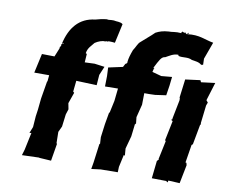

<svg xmlns="http://www.w3.org/2000/svg" viewBox="-83 -868 1159 978"><g transform="rotate(10 497.0 -378.5)"><path d="M404 -645C409 -645 407 -645 409 -648L414 -646C420 -647 416 -647 423 -649C436 -649 446 -648 455 -647L477 -747C464 -758 445 -754 430 -758C413 -759 398 -754 396 -758C367 -755 356 -751 336 -746C254 -737 209 -680 190 -596C198 -593 193 -604 199 -598C195 -592 184 -594 187 -593C191 -591 186 -580 185 -577C187 -580 187 -577 183 -580L182 -569L164 -525L99 -526L77 -426H154L151 -394L149 -392L134 -302L128 -243L123 -208L119 -152L106 -119L116 -121L97 -31L88 -1L178 -4L176 -3L239 1L254 -89L251 -91L250 -150L264 -180L272 -244L281 -272L275 -303L295 -360L289 -365L295 -422L401 -418L405 -472L424 -517L372 -524L321 -522L324 -566L318 -569C323 -599 339 -609 353 -628C369 -639 391 -647 404 -645ZM784 -643 786 -637C810 -631 833 -641 856 -629C876 -625 893 -626 909 -611C912 -623 906 -609 917 -615L916 -646L948 -734C902 -742 874 -762 810 -754C821 -762 818 -757 818 -763C804 -752 811 -757 807 -753C795 -765 793 -767 799 -757C788 -763 786 -758 784 -764C782 -758 778 -760 780 -754C749 -757 731 -750 715 -751C686 -749 668 -743 649 -733C626 -710 609 -698 582 -673C570 -664 564 -643 552 -626C542 -599 537 -582 535 -563C537 -550 525 -556 534 -555L526 -550L517 -533L443 -517L445 -473L444 -419L511 -420L504 -355L490 -290L488 -293L477 -230L468 -161L470 -125L467 -127L454 -28L448 7L496 1L584 0L585 -28L599 -92L605 -89L602 -126L620 -192L628 -260L633 -256L629 -293L646 -360L647 -420H673L703 -421L759 -429L767 -481L772 -526L717 -521L669 -534L673 -550C670 -550 682 -558 670 -555C692 -598 701 -618 720 -619C741 -630 757 -643 784 -643ZM904 0 923 -96 920 -108 915 -109 930 -202 936 -207 938 -218 955 -310 959 -315 957 -319 968 -413 974 -429 965 -440 994 -534 922 -525 917 -535 840 -525 828 -430 830 -425V-415L811 -319V-314L805 -310L814 -305L793 -203L797 -198L777 -103L779 -101L770 -91L760 0L834 1L843 7L845 -3Z"/></g></svg>

Font: Asimov Print
Style: DIt
Weight: 250
Width: 0
Designer: Google
Version: Version 2.000980: 2014